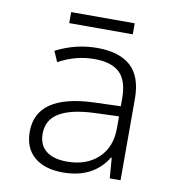

<svg xmlns="http://www.w3.org/2000/svg" viewBox="-78 -744 756 824"><g transform="rotate(10 300.0 -332.0)"><path d="M80 -138Q80 -299 327 -309L446 -313V-346Q446 -425 410 -459Q374 -493 300 -493Q219 -493 144 -452L124 -498Q210 -542 303 -542Q401 -542 450.5 -496.5Q500 -451 500 -355V0H453L446 -89H443Q382 10 250 10Q170 10 125 -28.5Q80 -67 80 -138ZM446 -217V-269L339 -265Q239 -261 187.5 -230.5Q136 -200 136 -139Q136 -90 168 -64.5Q200 -39 259 -39Q344 -39 395 -87Q446 -135 446 -217ZM166 -674H443V-626H166Z"/></g></svg>

Font: Noto Sans Mono UI Light
Style: Regular
Weight: 300
Monospace: yes
Designer: Monotype Design team
Foundry: Monotype Imaging Inc.
Version: Version 1.000